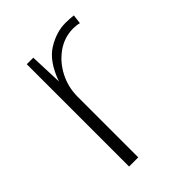

<svg xmlns="http://www.w3.org/2000/svg" viewBox="-162 -618 701 701"><g transform="rotate(-45 188.5 -267.5)"><path d="M91.8 0V-528.3H125.5L130.4 -400.9Q157.7 -477.5 204.3 -506.3Q251 -535.2 298.3 -535.2Q311 -535.2 321.5 -534.4Q332 -533.7 339.4 -532.7L335 -497.1Q328.6 -499 319.8 -500Q311 -501 304.7 -501Q258.3 -501 220.7 -474.4Q183.1 -447.8 161.1 -405Q139.2 -362.3 139.2 -313.5V0Z"/></g></svg>

Font: Comme Thin
Style: Regular
Weight: 250
Version: Version 1.000;gftools[0.9.27]